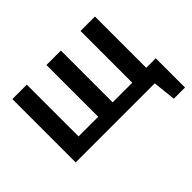

<svg xmlns="http://www.w3.org/2000/svg" viewBox="-166 -945 1411 1411"><g transform="rotate(-45 539.5 -239.5)"><path d="M901 0V-125H1046L975 0ZM930 179 897 -125H1046V179ZM89 0V-658H239V0ZM443 0V-658H593V0ZM797 0V-658H947V0ZM138 0V-120H898V0Z"/></g></svg>

Font: Ysabeau Infant ExtraBold
Style: Regular
Weight: 800
Designer: Christian Thalmann (Catharsis Fonts)
Version: Version 2.001;gftools[0.9.30]; featfreeze: ss01,ss02,lnum